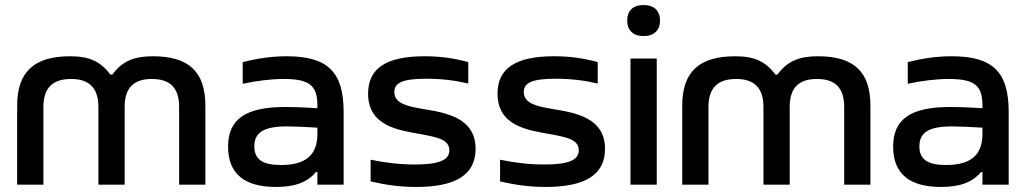

<svg xmlns="http://www.w3.org/2000/svg" viewBox="-20 -732 4066 761"><path d="M48 -313V0H152V-308C152 -385 190 -419 262 -419C332 -419 370 -385 370 -308V0H474V-308C474 -385 511 -419 582 -419C653 -419 690 -385 690 -308V0H794V-313C794 -449 727 -509 586 -509C510 -509 464 -489 425 -436H418C378 -489 334 -509 258 -509C117 -509 48 -449 48 -313Z M1116 -509C1057 -509 1004 -501 942 -486V-400C998 -412 1055 -419 1104 -419C1204 -419 1238 -395 1238 -315V-303C1177 -307 1135 -308 1111 -308C952 -308 884 -259 884 -151C884 -43 949 9 1074 9C1148 9 1198 -9 1232 -50H1238V0H1342V-288C1342 -446 1280 -509 1116 -509ZM988 -152C988 -207 1026 -231 1117 -231C1144 -231 1191 -229 1238 -226V-202C1238 -119 1194 -78 1093 -78C1020 -78 988 -101 988 -152Z M1643 -201C1717 -188 1761 -178 1761 -136C1761 -98 1721 -80 1625 -80C1564 -80 1507 -87 1449 -99V-13C1509 1 1565 9 1630 9C1784 9 1865 -38 1865 -142C1865 -265 1749 -285 1657 -300C1600 -310 1543 -320 1543 -367C1543 -403 1574 -420 1669 -420C1731 -420 1785 -413 1836 -401V-486C1780 -501 1727 -509 1663 -509C1512 -509 1439 -462 1439 -361C1439 -230 1564 -216 1643 -201Z M2156 -201C2230 -188 2274 -178 2274 -136C2274 -98 2234 -80 2138 -80C2077 -80 2020 -87 1962 -99V-13C2022 1 2078 9 2143 9C2297 9 2378 -38 2378 -142C2378 -265 2262 -285 2170 -300C2113 -310 2056 -320 2056 -367C2056 -403 2087 -420 2182 -420C2244 -420 2298 -413 2349 -401V-486C2293 -501 2240 -509 2176 -509C2025 -509 1952 -462 1952 -361C1952 -230 2077 -216 2156 -201Z M2479 -500V0H2583V-500ZM2466 -649C2466 -613 2489 -589 2531 -589C2573 -589 2596 -613 2596 -649V-651C2596 -689 2573 -712 2531 -712C2488 -712 2466 -689 2466 -651Z M2684 -313V0H2788V-308C2788 -385 2826 -419 2898 -419C2968 -419 3006 -385 3006 -308V0H3110V-308C3110 -385 3147 -419 3218 -419C3289 -419 3326 -385 3326 -308V0H3430V-313C3430 -449 3363 -509 3222 -509C3146 -509 3100 -489 3061 -436H3054C3014 -489 2970 -509 2894 -509C2753 -509 2684 -449 2684 -313Z M3752 -509C3693 -509 3640 -501 3578 -486V-400C3634 -412 3691 -419 3740 -419C3840 -419 3874 -395 3874 -315V-303C3813 -307 3771 -308 3747 -308C3588 -308 3520 -259 3520 -151C3520 -43 3585 9 3710 9C3784 9 3834 -9 3868 -50H3874V0H3978V-288C3978 -446 3916 -509 3752 -509ZM3624 -152C3624 -207 3662 -231 3753 -231C3780 -231 3827 -229 3874 -226V-202C3874 -119 3830 -78 3729 -78C3656 -78 3624 -101 3624 -152Z"/></svg>

Font: LT Wave Text Medium
Style: Regular
Weight: 500
Designer: Daniel Lyons
Version: Version 2.5 (Glyphs App)